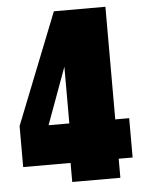

<svg xmlns="http://www.w3.org/2000/svg" viewBox="-51 -741 586 783"><g transform="rotate(-5 241.5 -350.0)"><path d="M19 -78V-246L199 -700H410V-239H467V-78H410V0H213V-78ZM137 -239H222V-471Z"/></g></svg>

Font: Georama Condensed Black
Style: Regular
Weight: 900
Width: 3
Designer: Jean-Baptiste Levee
Foundry: Production Type
Version: Version 1.000